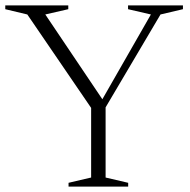

<svg xmlns="http://www.w3.org/2000/svg" viewBox="-22 -690 704 710"><path d="M79 -636.5 -2.5 -656V-670H230.5V-656L145.5 -636.5L356.5 -323L536 -636.5L451.5 -656V-670H654.5V-656L571.5 -636.5L368.5 -293V-33.5L452 -14V0H231.5V-14L315 -33.5V-291Z"/></svg>

Font: Newsreader Text Light
Style: Regular
Weight: 300
Designer: Hugues Gentile
Foundry: Production Type
Version: Version 1.002